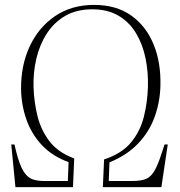

<svg xmlns="http://www.w3.org/2000/svg" viewBox="-20 -764 737 784"><path d="M43 0 26 -174H39L46 -145Q60 -90 76 -64.5Q92 -39 112.5 -32Q133 -25 159 -25H257L260 -102Q194 -126 151.5 -171Q109 -216 88 -275.5Q67 -335 66 -400Q65 -496 101 -574Q137 -652 204.5 -698Q272 -744 364 -744Q455 -744 516 -700.5Q577 -657 607.5 -582Q638 -507 635 -411Q633 -346 611 -285.5Q589 -225 543.5 -177.5Q498 -130 427 -101L424 -25H520Q551 -25 571.5 -31.5Q592 -38 607.5 -61.5Q623 -85 639 -135L652 -174H665L639 0H400L405 -113Q478 -137 515.5 -183Q553 -229 567.5 -287.5Q582 -346 584 -408Q586 -468 574.5 -525Q563 -582 536 -627.5Q509 -673 464.5 -699.5Q420 -726 357 -726Q293 -726 247 -699.5Q201 -673 171.5 -627.5Q142 -582 128.5 -525Q115 -468 117 -407Q119 -346 133.5 -288.5Q148 -231 183 -186Q218 -141 283 -117L278 0Z"/></svg>

Font: Literata 72pt ExtraLight
Style: Italic
Weight: 200
Italic angle: -2°
Designer: Latin by Veronika Burian and Jose Scaglione. Greek by Irene Vlachou. Cyrillic by Vera Evstafieva
Foundry: TypeTogether
Version: Version 3.002